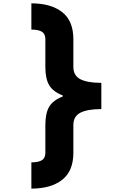

<svg xmlns="http://www.w3.org/2000/svg" viewBox="-20 -1029 707 1143"><path d="M353.5 -460.9Q296.9 -482.4 273.4 -520.8Q250 -559.2 250 -631.5V-796.2Q250 -827.5 229.2 -840.2Q208.3 -852.9 166.7 -852.9V-1009.1Q283.2 -1009.1 349.9 -957Q416.7 -904.9 416.7 -796.2V-631.5Q416.7 -578.8 458.7 -557.3Q500.7 -535.8 583.3 -535.8V-379.6Q500.7 -379.6 458.7 -358.1Q416.7 -336.6 416.7 -283.9V-119.1Q416.7 -10.4 349.9 41.7Q283.2 93.8 166.7 93.8V-62.5Q208.3 -62.5 229.2 -75.2Q250 -87.9 250 -119.1V-283.9Q250 -356.1 273.4 -394.5Q296.9 -432.9 353.5 -454.4Z"/></svg>

Font: Monoid
Style: Bold
Weight: 700
Width: 4
Designer: Andreas Larsen (@larsenwork)
Version: Version 0.61